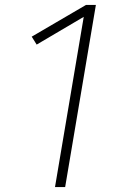

<svg xmlns="http://www.w3.org/2000/svg" viewBox="-20 -755 540 775"><path d="M202 0 318 -687 128 -575 108 -607 327 -735H367L243 0Z"/></svg>

Font: iosevka_custom_sans_ss08 XLt
Style: Italic
Weight: 200
Italic angle: -10°
Designer: Belleve Invis
Foundry: Belleve Invis
Version: Version 10.3.0; ttfautohint (v1.8.3)